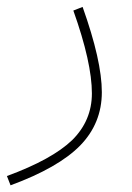

<svg xmlns="http://www.w3.org/2000/svg" viewBox="-99 -286 390 566"><path d="M117.2 -254.9C153.8 -152.3 171.9 -70.8 171.9 -10.7C171.9 43 152.3 88.9 113.8 127C74.7 164.6 10.7 200.2 -78.6 232.9L-67.9 260.3C26.4 225.6 94.7 186.5 137.2 143.1C179.7 99.6 201.2 46.9 201.2 -14.2C201.2 -76.2 182.1 -160.2 144.5 -265.6Z"/></svg>

Font: Estedad Thin
Style: Regular
Weight: 100
Designer: Amin Abedi
Version: Version 7.3